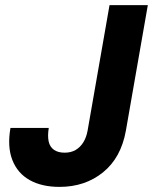

<svg xmlns="http://www.w3.org/2000/svg" viewBox="-20 -720 599 752"><path d="M213 12Q144 12 96.5 -14.5Q49 -41 28.5 -93Q8 -145 21 -219H171Q166 -188 170.5 -166.5Q175 -145 191 -133.5Q207 -122 233 -122Q258 -122 276 -132.5Q294 -143 306 -162Q318 -181 323 -208L409 -700H559L473 -208Q454 -102 383.5 -45Q313 12 213 12Z"/></svg>

Font: DM Sans 24pt Black
Style: Italic
Weight: 900
Italic angle: -10°
Designer: Colophon Foundry, Jonny Pinhorn
Foundry: Colophon Foundry
Version: Version 4.004;gftools[0.9.30]